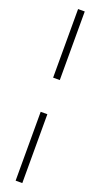

<svg xmlns="http://www.w3.org/2000/svg" viewBox="-174 -737 490 939"><g transform="rotate(20 71.0 -267.5)"><path d="M54.2 -356.9V-713.9H88.9V-356.9ZM88.9 -179.2V179.2H54.2V-179.2Z"/></g></svg>

Font: RawengulkSans
Style: Regular
Weight: 500
Designer: gluk (gluksza@wp.pl)
Foundry: gluk (gluksza@wp.pl)
Version: Version 0.94